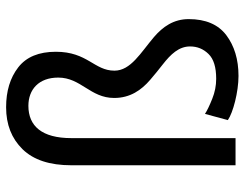

<svg xmlns="http://www.w3.org/2000/svg" viewBox="-107 -692 809 635"><g transform="rotate(-90 297.5 -374.5)"><path d="M158.2 -543C158.2 -640.6 198.2 -685.1 265.1 -685.1C318.4 -685.1 358.4 -651.4 358.4 -586.4C358.4 -511.2 291 -480.5 291 -401.4C291 -348.6 316.9 -311.5 351.1 -282.2C368.2 -267.6 384.8 -253.9 401.9 -240.7C435.5 -214.4 461.4 -187.5 461.4 -150.4C461.4 -126.5 453.1 -106.4 436.5 -89.4C419.9 -72.3 392.6 -64 354.5 -64C331.5 -64 309.6 -68.4 288.1 -77.1C266.1 -85.9 249.5 -93.8 238.3 -101.1L217.8 -25.4C242.2 -8.3 311 9.8 363.8 9.8C418.5 9.8 463.4 -3.9 499 -30.8C534.2 -57.6 551.8 -99.1 551.8 -154.8C551.8 -205.1 526.4 -240.7 492.2 -270C440.9 -313.5 381.3 -346.7 381.3 -400.4C381.3 -467.8 443.8 -489.3 443.8 -594.2C443.8 -650.4 426.8 -691.9 392.1 -718.8C357.4 -745.6 313.5 -758.8 260.3 -758.8C203.1 -758.8 157.2 -740.7 121.6 -704.6C85.9 -668 68.4 -614.3 68.4 -543V0H158.2Z"/></g></svg>

Font: Vazirmatn
Style: Regular
Weight: 400
Designer: Saber Rastikerdar
Foundry: Saber Rastikerdar
Version: Version 33.003